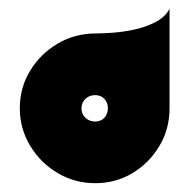

<svg xmlns="http://www.w3.org/2000/svg" viewBox="-20 -416 430 436"><path d="M365 -170 196 -340Q209 -340 233 -341.5Q257 -343 283.5 -348.5Q310 -354 332.5 -365.5Q355 -377 365 -396ZM196 0Q150 0 111 -23Q72 -46 48.5 -85Q25 -124 25 -170Q25 -217 48.5 -255.5Q72 -294 111 -317Q150 -340 197 -340Q243 -340 281 -317Q319 -294 342 -255.5Q365 -217 365 -170Q365 -123 342 -84.5Q319 -46 281 -23Q243 0 196 0ZM196 -140Q209 -140 217 -148.5Q225 -157 225 -170Q225 -183 217 -191.5Q209 -200 196 -200Q183 -200 174 -191.5Q165 -183 165 -170Q165 -157 174 -148.5Q183 -140 196 -140Z"/></svg>

Font: Reem Kufi Fun
Style: Bold
Weight: 700
Designer: Khaled Hosny
Version: Version 1.005